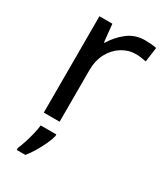

<svg xmlns="http://www.w3.org/2000/svg" viewBox="-191 -625 796 925"><g transform="rotate(30 206.5 -162.5)"><path d="M335 -546Q350 -546 367.5 -544.5Q385 -543 398 -540L387 -459Q374 -462 358.5 -464Q343 -466 329 -466Q288 -466 252 -443.5Q216 -421 194.5 -380.5Q173 -340 173 -286V0H85V-536H157L167 -438H171Q197 -482 238 -514Q279 -546 335 -546ZM190 70Q186 88 173.5 115.5Q161 143 144.5 171Q128 199 110 221H62V209Q70 192 78.5 165.5Q87 139 94 110.5Q101 82 103 61H190Z"/></g></svg>

Font: Noto Sans Khudawadi
Style: Regular
Weight: 400
Designer: Monotype Design Team
Foundry: Monotype Imaging Inc.
Version: Version 2.003; ttfautohint (v1.8.4.7-5d5b)